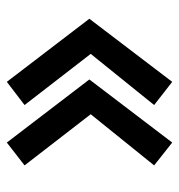

<svg xmlns="http://www.w3.org/2000/svg" viewBox="-1 -537 525 563"><g transform="rotate(90 261.5 -255.5)"><path d="M315 -259 465 -445 398 -498 213 -255 398 -13 465 -65ZM138 -259 288 -445 220 -498 35 -255 220 -13 288 -65Z"/></g></svg>

Font: Jost Medium
Style: Regular
Weight: 500
Version: Version 3.710